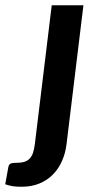

<svg xmlns="http://www.w3.org/2000/svg" viewBox="-111 -533 375 733"><path d="M207.5 -513H86.5L22 17.5C20.3 30.8 17.9 42 14.8 51C11.6 60 7.3 67.2 2 72.8C-3.3 78.2 -9.9 82.2 -17.8 84.8C-25.6 87.2 -35 88.5 -46 88.5C-57.3 88.5 -65.2 89.4 -69.8 91.2C-74.2 93.1 -77.3 97.3 -79 104L-91 170.5C-81.7 173.8 -72.3 176.2 -63 177.8C-53.7 179.2 -42.3 180 -29 180C-3 180 20.1 175.8 40.2 167.2C60.4 158.8 77.7 147.1 92 132.2C106.3 117.4 117.8 100.2 126.2 80.5C134.8 60.8 140.3 39.8 143 17.5Z"/></svg>

Font: Lato
Style: Bold Italic
Weight: 700
Italic angle: -7°
Designer: Lukasz Dziedzic
Foundry: tyPoland Lukasz Dziedzic
Version: Version 2.007; 2014-02-27